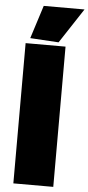

<svg xmlns="http://www.w3.org/2000/svg" viewBox="-66 -1066 507 1102"><g transform="rotate(5 187.5 -515.0)"><path d="M79 -839 140 -1030H375L243 -829ZM55 -808H285V0H55Z"/></g></svg>

Font: Encode Sans Wide
Style: Black
Weight: 900
Designer: Pablo Impallari, Andres Torresi
Foundry: Pablo Impallari, Andres Torresi
Version: Version 1.000; ttfautohint (v1.00) -l 8 -r 50 -G 200 -x 14 -